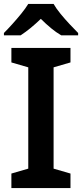

<svg xmlns="http://www.w3.org/2000/svg" viewBox="-20 -958 418 978"><path d="M339 0H38V-74L124 -99V-615L38 -640V-714H339V-640L253 -615V-99L339 -74ZM253 -938Q266 -915 288.5 -887.5Q311 -860 335.5 -834Q360 -808 378 -790V-778H292Q266 -793 240 -814.5Q214 -836 188 -862Q161 -836 136 -815.5Q111 -795 85 -778H0V-790Q19 -809 42.5 -835Q66 -861 88 -888Q110 -915 124 -938Z"/></svg>

Font: Noto Sans Canadian Aboriginal SemiBold
Style: Regular
Weight: 600
Designer: Monotype Design Team, Typotheque's Kevin King
Foundry: Monotype Imaging Inc.
Version: Version 2.004; ttfautohint (v1.8.4.7-5d5b)